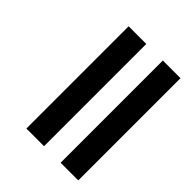

<svg xmlns="http://www.w3.org/2000/svg" viewBox="-207 -862 984 984"><g transform="rotate(45 285.0 -370.5)"><path d="M279 -741V0H151V-741ZM527 -741V0H399V-741Z"/></g></svg>

Font: SVN-Poppins SemiBold
Style: Regular
Weight: 600
Designer: Ninad Kale (Devanagari), Jonny Pinhorn (Latin)
Foundry: Indian Type Foundry
Version: Version 3.002 2017